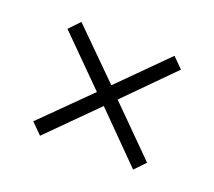

<svg xmlns="http://www.w3.org/2000/svg" viewBox="-60 -553 456 409"><g transform="rotate(20 168.5 -349.0)"><path d="M274 -220 169 -326 63 -220 39 -244 145 -349 40 -454 63 -478 169 -373 274 -478 297 -455 192 -349 297 -244Z"/></g></svg>

Font: Bebas Neue Book
Style: Regular
Weight: 300
Designer: Ryoichi Tsunekawa
Foundry: Ryoichi Tsunekawa
Version: Version 1.003;PS 001.003;hotconv 1.0.88;makeotf.lib2.5.64775